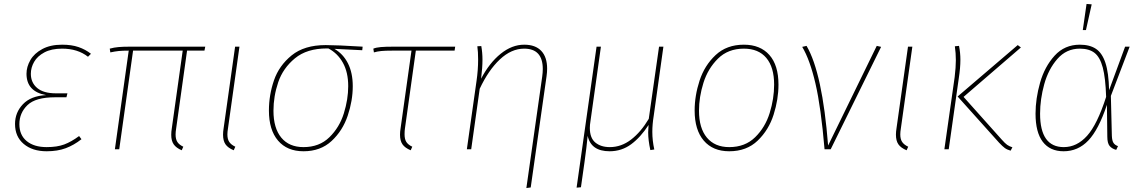

<svg xmlns="http://www.w3.org/2000/svg" viewBox="-20 -755 5776 971"><path d="M56 -128Q56 -186 96 -228Q136 -270 213 -274Q114 -292 114 -382Q114 -417 133.5 -451Q153 -485 194 -507Q235 -529 294 -529Q342 -529 377 -517Q412 -505 440 -483L425 -468Q373 -509 294 -509Q240 -509 204.5 -490Q169 -471 152.5 -442Q136 -413 136 -382Q136 -337 168 -310Q200 -283 263 -283H321L316 -263H258Q160 -263 119 -223.5Q78 -184 78 -127Q78 -72 115 -41.5Q152 -11 216 -11Q269 -11 305 -24.5Q341 -38 380 -67L392 -51Q354 -21 312.5 -5.5Q271 10 216 10Q144 10 100 -27Q56 -64 56 -128Z M871 -106Q868 -88 868 -75Q868 -51 877 -37Q886 -23 907 -13L899 5Q871 -7 858.5 -25Q846 -43 846 -73Q846 -89 849 -107L904 -499H653L583 0H561L631 -499Q600 -499 580.5 -497Q561 -495 538 -490L535 -509Q557 -515 579.5 -517Q602 -519 638 -519H1018L1014 -499H926Z M1133 -106Q1130 -88 1130 -75Q1130 -51 1139.5 -37Q1149 -23 1170 -13L1162 5Q1133 -7 1120.5 -25Q1108 -43 1108 -74Q1108 -89 1111 -107L1169 -519H1191Z M1340 -196Q1340 -274 1365.5 -348.5Q1391 -423 1455 -475Q1519 -527 1627 -527Q1683 -527 1814 -519L1812 -501L1671 -508Q1715 -483 1739.5 -435Q1764 -387 1764 -319Q1764 -246 1738.5 -170Q1713 -94 1657 -42Q1601 10 1515 10Q1432 10 1386 -44Q1340 -98 1340 -196ZM1741 -319Q1741 -389 1714.5 -437Q1688 -485 1641 -510H1633Q1532 -510 1471.5 -460Q1411 -410 1387 -339Q1363 -268 1363 -195Q1363 -107 1402.5 -59Q1442 -11 1515 -11Q1595 -11 1646 -61Q1697 -111 1719 -182Q1741 -253 1741 -319Z M2028 -106Q2026 -94 2026 -76Q2026 -51 2035 -37Q2044 -23 2065 -13L2057 5Q2028 -7 2015.5 -25Q2003 -43 2003 -74Q2003 -89 2006 -107L2061 -499H1966Q1928 -499 1908 -497Q1888 -495 1871 -490L1868 -509Q1883 -515 1906 -517Q1929 -519 1972 -519H2282L2279 -499H2083Z M2722 -367Q2725 -388 2725 -406Q2725 -509 2631 -509Q2566 -509 2508 -454.5Q2450 -400 2406 -306L2363 0H2341L2390 -346Q2398 -401 2398 -454Q2398 -494 2394 -521L2414 -522Q2420 -489 2420 -453Q2420 -413 2413 -357Q2455 -437 2512 -483Q2569 -529 2631 -529Q2688 -529 2717.5 -497.5Q2747 -466 2747 -408Q2747 -390 2744 -369L2664 193L2642 196Z M3279 -88Q3279 -44 3289 1L3269 4Q3258 -46 3258 -86Q3258 -95 3260 -123Q3220 -61 3172 -25.5Q3124 10 3063 10Q2969 10 2952 -68Q2947 -14 2936 65L2918 192L2896 194L2997 -519H3019L2966 -141Q2963 -123 2963 -108Q2963 -57 2991 -34Q3019 -11 3064 -11Q3122 -11 3171.5 -49Q3221 -87 3261 -154L3313 -519H3335L3286 -169Q3279 -126 3279 -88Z M3493 -196Q3493 -271 3518 -347.5Q3543 -424 3599 -476.5Q3655 -529 3742 -529Q3825 -529 3871 -477Q3917 -425 3917 -327Q3917 -253 3892.5 -175.5Q3868 -98 3812 -44Q3756 10 3668 10Q3585 10 3539 -44Q3493 -98 3493 -196ZM3895 -327Q3895 -415 3855.5 -462Q3816 -509 3742 -509Q3662 -509 3611 -458.5Q3560 -408 3537.5 -336Q3515 -264 3515 -195Q3515 -107 3555 -59Q3595 -11 3668 -11Q3748 -11 3799 -61Q3850 -111 3872.5 -183.5Q3895 -256 3895 -327Z M4168 -19 4414 -523 4436 -518 4181 0H4150Q4132 -212 4104 -332.5Q4076 -453 4037 -518L4059 -523Q4139 -387 4168 -19Z M4536 -106Q4533 -88 4533 -75Q4533 -51 4542.5 -37Q4552 -23 4573 -13L4565 5Q4536 -7 4523.5 -25Q4511 -43 4511 -74Q4511 -89 4514 -107L4572 -519H4594Z M5033 -33 4823 -267 5127 -527 5143 -515 4853 -265 5047 -48Q5063 -30 5073.5 -22.5Q5084 -15 5100 -10L5091 7Q5073 2 5061.5 -6.5Q5050 -15 5033 -33ZM4808 -365Q4814 -415 4814 -451Q4814 -486 4809 -521L4830 -523Q4837 -488 4837 -453Q4837 -412 4829 -360L4778 0H4756Z M5589 -299 5670 -519H5693L5598 -270L5603 -68Q5604 -43 5611.5 -32Q5619 -21 5634 -16L5625 3Q5603 -3 5591.5 -17Q5580 -31 5580 -64L5578 -225Q5536 -99 5484 -44.5Q5432 10 5359 10Q5290 10 5253.5 -38Q5217 -86 5217 -180Q5217 -256 5240 -337Q5263 -418 5313.5 -473.5Q5364 -529 5441 -529Q5491 -529 5522.5 -508Q5554 -487 5570.5 -437Q5587 -387 5589 -299ZM5240 -180Q5240 -11 5360 -11Q5426 -11 5477.5 -68Q5529 -125 5574 -265Q5571 -361 5557 -413.5Q5543 -466 5515.5 -487.5Q5488 -509 5441 -509Q5373 -509 5327.5 -457Q5282 -405 5261 -329Q5240 -253 5240 -180ZM5475 -735 5501 -733 5472 -603H5456Z"/></svg>

Font: Fira Sans Thin
Style: Italic
Weight: 250
Italic angle: -8°
Designer: Carrois Corporate & Edenspiekermann AG
Foundry: Carrois Corporate GbR & Edenspiekermann AG
Version: Version 4.203